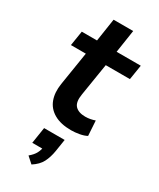

<svg xmlns="http://www.w3.org/2000/svg" viewBox="-229 -707 877 1060"><g transform="rotate(30 209.5 -176.5)"><path d="M263 10Q197 10 154.5 -14.5Q112 -39 96 -82.5Q80 -126 89 -184L123 -397H28L43 -491H140L162 -636H287L265 -491H419L404 -397H250L217 -192Q208 -139 229 -116.5Q250 -94 294 -94Q310 -94 325.5 -97Q341 -100 355 -105L361 -10Q343 0 315.5 5Q288 10 263 10ZM169 283 130 248Q155 227 165.5 207Q176 187 180 162L204 177H113L129 74H260L248 151Q241 194 224.5 226Q208 258 169 283Z"/></g></svg>

Font: Nunito Sans 11pt
Style: Bold Italic
Weight: 700
Italic angle: -9°
Version: Version 3.101;gftools[0.9.27]